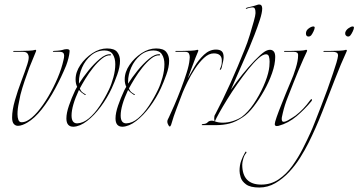

<svg xmlns="http://www.w3.org/2000/svg" viewBox="-20 -552 1598 856"><path d="M60 9Q49 9 41.5 0.5Q34 -8 34 -28Q34 -61 46.5 -104.5Q59 -148 75.5 -191.5Q92 -235 102 -266Q104 -272 106 -280.5Q108 -289 108 -296Q108 -306 102.5 -313.5Q97 -321 82 -321H41Q38 -321 39 -323Q40 -325 42 -325Q50 -325 70 -325Q90 -325 109.5 -326Q129 -327 134 -329Q135 -329 135.5 -329.5Q136 -330 136 -330Q144 -330 140 -322L111 -251Q100 -221 89.5 -190.5Q79 -160 71 -129Q70 -121 64 -94Q58 -67 58 -43Q58 -28 62 -17.5Q66 -7 76 -7Q88 -7 100 -13Q122 -24 147 -53Q172 -82 195.5 -122Q219 -162 237 -204.5Q255 -247 263 -284Q266 -295 266 -304Q266 -312 261.5 -316.5Q257 -321 244 -321H218Q215 -321 216 -323Q217 -325 220 -325Q225 -325 237 -326Q249 -327 257 -329Q262 -331 268 -332Q274 -333 278 -333Q293 -333 290 -320Q289 -308 285 -292Q281 -276 275 -260Q254 -209 226 -157Q198 -105 166 -64.5Q134 -24 101 -5Q91 1 80 5Q69 9 60 9Z M307 13Q276 13 276 -24Q276 -48 287.5 -81.5Q299 -115 315 -149Q317 -152 319 -156.5Q321 -161 324 -165Q317 -179 317 -198Q317 -231 338.5 -262.5Q360 -294 392 -315Q424 -336 457 -336Q490 -336 502.5 -320Q515 -304 515 -281Q515 -253 502.5 -218.5Q490 -184 478 -158Q458 -115 429 -76Q400 -37 368 -12.5Q336 12 307 13ZM324 -2Q351 -3 376.5 -24.5Q402 -46 425 -80.5Q448 -115 466 -153Q477 -176 485.5 -207Q494 -238 494 -266Q494 -292 483 -309.5Q472 -327 446 -327Q412 -327 386 -305Q360 -283 346 -251Q332 -219 332 -188V-179Q349 -206 374 -237Q399 -268 425.5 -290Q452 -312 473 -310Q475 -310 474.5 -307.5Q474 -305 472 -305Q455 -307 435 -291Q415 -275 395.5 -250.5Q376 -226 360.5 -200.5Q345 -175 336 -158Q340 -145 351 -138L362 -131Q364 -130 362 -129Q360 -128 358 -129Q350 -134 343.5 -139.5Q337 -145 332 -151Q299 -80 299 -37Q299 -2 324 -2Z M526 13Q495 13 495 -24Q495 -48 506.5 -81.5Q518 -115 534 -149Q536 -152 538 -156.5Q540 -161 543 -165Q536 -179 536 -198Q536 -231 557.5 -262.5Q579 -294 611 -315Q643 -336 676 -336Q709 -336 721.5 -320Q734 -304 734 -281Q734 -253 721.5 -218.5Q709 -184 697 -158Q677 -115 648 -76Q619 -37 587 -12.5Q555 12 526 13ZM543 -2Q570 -3 595.5 -24.5Q621 -46 644 -80.5Q667 -115 685 -153Q696 -176 704.5 -207Q713 -238 713 -266Q713 -292 702 -309.5Q691 -327 665 -327Q631 -327 605 -305Q579 -283 565 -251Q551 -219 551 -188V-179Q568 -206 593 -237Q618 -268 644.5 -290Q671 -312 692 -310Q694 -310 693.5 -307.5Q693 -305 691 -305Q674 -307 654 -291Q634 -275 614.5 -250.5Q595 -226 579.5 -200.5Q564 -175 555 -158Q559 -145 570 -138L581 -131Q583 -130 581 -129Q579 -128 577 -129Q569 -134 562.5 -139.5Q556 -145 551 -151Q518 -80 518 -37Q518 -2 543 -2Z M737 12Q734 12 731.5 7Q729 2 728 0Q727 -2 726.5 -5Q726 -8 726 -10Q726 -15 728.5 -20Q731 -25 733 -29Q743 -50 757.5 -83.5Q772 -117 786.5 -155Q801 -193 812 -227.5Q823 -262 825 -285Q825 -288 825.5 -291Q826 -294 826 -297Q826 -307 822 -314Q818 -321 805 -321H764Q761 -321 762 -323Q763 -325 764 -325Q772 -325 792.5 -325Q813 -325 832 -326Q851 -327 856 -329Q857 -329 857.5 -329.5Q858 -330 859 -330Q867 -330 863 -322L851 -293L817 -202Q829 -224 847 -254.5Q865 -285 889.5 -308Q914 -331 943 -331Q960 -331 968.5 -323.5Q977 -316 977 -297Q977 -290 975 -280Q973 -270 970 -258Q969 -255 968.5 -251.5Q968 -248 966 -245Q965 -241 962 -241Q959 -241 960 -243Q965 -254 967 -261Q969 -268 969 -282Q969 -314 933 -314Q911 -314 889.5 -294Q868 -274 849 -245Q830 -216 816 -187Q802 -158 795 -141Q781 -104 767.5 -69Q754 -34 743 4Q740 12 737 12Z M881 6Q878 6 880 3.5Q882 1 883 1Q899 1 905.5 -6.5Q912 -14 925 -14Q930 -14 937 -11Q935 -15 935 -25Q935 -30 936 -34.5Q937 -39 940 -43Q972 -103 1006.5 -179.5Q1041 -256 1071 -332Q1083 -361 1093.5 -395.5Q1104 -430 1111.5 -457Q1119 -484 1119 -492V-498Q1119 -519 1107 -519Q1093 -519 1077 -512Q1075 -511 1076.5 -514Q1078 -517 1081 -518Q1089 -520 1102 -523Q1115 -526 1123 -529Q1131 -532 1135 -532Q1149 -532 1149 -514Q1149 -496 1138.5 -463.5Q1128 -431 1114.5 -396.5Q1101 -362 1091 -338L1009 -151Q1033 -186 1061 -220.5Q1089 -255 1115.5 -282.5Q1142 -310 1160 -322Q1173 -330 1184 -330Q1194 -330 1200.5 -322.5Q1207 -315 1207 -298Q1207 -266 1193 -226Q1179 -186 1157 -147Q1135 -108 1110.5 -76.5Q1086 -45 1063 -30Q1032 -9 1004 -1.5Q976 6 939 6ZM973 -5Q996 -5 1019 -12.5Q1042 -20 1058 -31Q1086 -52 1111 -89Q1136 -126 1154.5 -167.5Q1173 -209 1179 -242Q1180 -247 1181 -256.5Q1182 -266 1182 -277Q1182 -290 1179 -300Q1176 -310 1166 -310Q1152 -310 1131.5 -291.5Q1111 -273 1087 -243Q1063 -213 1038.5 -178Q1014 -143 993 -109Q972 -75 957.5 -49Q943 -23 938 -11Q953 -5 973 -5Z M1356 -389Q1344 -389 1344 -403Q1344 -416 1356 -425Q1368 -434 1377 -434Q1383 -434 1383 -429Q1383 -423 1377.5 -411.5Q1372 -400 1367 -394Q1362 -389 1356 -389ZM1532 -389Q1526 -389 1522 -394Q1518 -399 1519 -406Q1522 -418 1533.5 -426Q1545 -434 1552 -434Q1558 -434 1558 -429Q1558 -423 1552.5 -411.5Q1547 -400 1542 -394Q1538 -389 1532 -389ZM1136 284Q1096 284 1077 270Q1058 256 1053 238.5Q1048 221 1048 210Q1048 185 1055 165.5Q1062 146 1072 129Q1075 122 1077.5 124.5Q1080 127 1078 130Q1070 138 1065 154.5Q1060 171 1060 182Q1060 271 1145 271Q1188 271 1222.5 247.5Q1257 224 1283.5 187Q1310 150 1330 110.5Q1350 71 1364 40Q1372 23 1384 -8Q1396 -39 1411 -77Q1426 -115 1440 -154Q1454 -193 1465 -226Q1474 -252 1480 -272.5Q1486 -293 1487 -303V-305Q1487 -314 1480.5 -317.5Q1474 -321 1465 -321H1424Q1421 -321 1422 -323Q1423 -325 1425 -325Q1433 -325 1453.5 -325Q1474 -325 1494 -326Q1514 -327 1519 -329Q1520 -329 1520.5 -329.5Q1521 -330 1522 -330Q1529 -330 1525 -322Q1500 -268 1473 -198Q1446 -128 1417 -54Q1388 20 1355 86Q1340 116 1318.5 150.5Q1297 185 1269 215Q1241 245 1207.5 264.5Q1174 284 1136 284ZM1214 10Q1205 10 1205 1Q1205 -6 1213.5 -30.5Q1222 -55 1235 -87Q1244 -110 1255 -137Q1266 -164 1278 -192Q1288 -214 1298.5 -248Q1309 -282 1309 -304V-307Q1309 -321 1290 -321H1249Q1246 -321 1246.5 -323Q1247 -325 1249 -325Q1257 -325 1277.5 -325Q1298 -325 1317 -326Q1336 -327 1341 -329Q1342 -329 1342.5 -329.5Q1343 -330 1344 -330Q1352 -330 1348 -322Q1343 -312 1332.5 -288.5Q1322 -265 1310.5 -237.5Q1299 -210 1290 -187Q1277 -153 1263 -118.5Q1249 -84 1241 -49Q1240 -43 1238 -35.5Q1236 -28 1236 -22Q1236 -9 1244 -9Q1252 -9 1263 -15Q1274 -21 1284.5 -28Q1295 -35 1298 -37Q1333 -64 1362 -104Q1366 -110 1369 -110Q1371 -110 1371 -107Q1371 -103 1367 -99Q1339 -65 1302.5 -34Q1266 -3 1222 9Q1219 10 1214 10Z"/></svg>

Font: Explora
Style: Regular
Weight: 400
Designer: Robert E. Leuschke
Foundry: Robert E. Leuschke
Version: Version 1.010